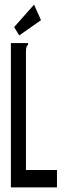

<svg xmlns="http://www.w3.org/2000/svg" viewBox="-20 -809 290 829"><path d="M27 -623H101V-616Q95 -610 93.5 -603Q92 -596 92 -579V-75H226V0H27ZM63 -656 41 -692 127 -789 157 -722Z"/></svg>

Font: Inconsolata UltraCondensed SemiBold
Style: Regular
Weight: 600
Width: 1
Monospace: yes
Designer: Raph Levien, Cyreal, Brenton Simpson
Foundry: Raph Levien, Cyreal, Google
Version: Version 3.001; ttfautohint (v1.8.2.53-6de2)